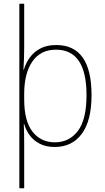

<svg xmlns="http://www.w3.org/2000/svg" viewBox="-20 -873 564 1032"><path d="M472 -362Q472 -224 419.5 -153.5Q367 -83 274 -83Q227 -83 193.5 -100.5Q160 -118 139.5 -146Q119 -174 110 -206H108Q109 -181 109.5 -153.5Q110 -126 110 -97V139H84V-853H110V-616Q110 -592 109 -558.5Q108 -525 106 -498H108Q118 -533 139.5 -563Q161 -593 196 -612Q231 -631 282 -631Q472 -631 472 -362ZM445 -362Q445 -606 281 -606Q198 -606 154 -542.5Q110 -479 110 -368V-339Q110 -222 155 -165Q200 -108 275 -108Q352 -108 398.5 -169Q445 -230 445 -362Z"/></svg>

Font: Noto Sans Kannada UI SemiCondensed Thin
Style: Regular
Weight: 100
Width: 4
Designer: Jelle Bosma - Monotype Design Team
Foundry: Monotype Imaging Inc.
Version: Version 2.005; ttfautohint (v1.8.4.7-5d5b)